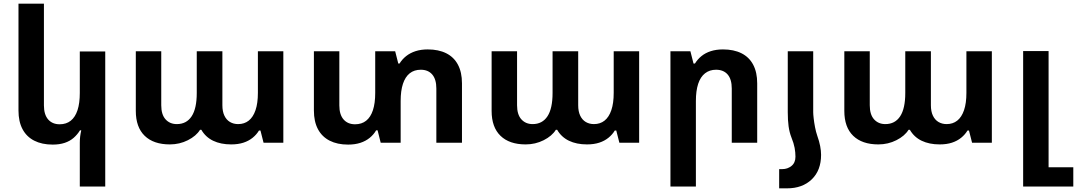

<svg xmlns="http://www.w3.org/2000/svg" viewBox="-20 -780 5884 1049"><path d="M555 239H416V-1Q416 -18 418 -34.5Q420 -51 424 -68H417Q403 -45 382.5 -27Q362 -9 333.5 0.5Q305 10 268 10Q209 10 167 -11.5Q125 -33 103 -74.5Q81 -116 81 -176V-760H220V-204Q220 -154 243 -127.5Q266 -101 306 -101Q342 -101 366.5 -120.5Q391 -140 403.5 -178Q416 -216 416 -272V-499H555Z M908 9Q819 9 770.5 -38Q722 -85 722 -174V-500H861V-205Q861 -154 884.5 -128Q908 -102 946 -102Q999 -102 1027 -144.5Q1055 -187 1055 -272V-500H1195V-205Q1195 -171 1206 -148Q1217 -125 1236.5 -113.5Q1256 -102 1281 -102Q1315 -102 1339 -121Q1363 -140 1376 -178Q1389 -216 1389 -272V-500H1528V0H1420L1403 -67H1395Q1382 -45 1360.5 -27.5Q1339 -10 1310 -0.5Q1281 9 1243 9Q1186 9 1144.5 -11Q1103 -31 1080 -71H1073Q1052 -37 1006.5 -14Q961 9 908 9Z M2317 -510Q2376 -510 2418 -489Q2460 -468 2482 -426.5Q2504 -385 2504 -325V0H2364V-296Q2364 -347 2341.5 -373Q2319 -399 2279 -399Q2243 -399 2218.5 -379.5Q2194 -360 2181.5 -322Q2169 -284 2169 -228V0H2060L2043 -68H2035Q2022 -45 2000 -27Q1978 -9 1948.5 0.5Q1919 10 1882 10Q1823 10 1781 -11.5Q1739 -33 1717 -74.5Q1695 -116 1695 -176V-500H1834V-204Q1834 -154 1857 -127.5Q1880 -101 1920 -101Q1956 -101 1980.5 -120.5Q2005 -140 2017.5 -178Q2030 -216 2030 -272V-500H2139L2156 -433H2163Q2177 -456 2199 -473.5Q2221 -491 2250.5 -500.5Q2280 -510 2317 -510Z M2852 9Q2763 9 2714.5 -38Q2666 -85 2666 -174V-500H2805V-205Q2805 -154 2828.5 -128Q2852 -102 2890 -102Q2943 -102 2971 -144.5Q2999 -187 2999 -272V-500H3139V-205Q3139 -171 3150 -148Q3161 -125 3180.5 -113.5Q3200 -102 3225 -102Q3259 -102 3283 -121Q3307 -140 3320 -178Q3333 -216 3333 -272V-500H3472V0H3364L3347 -67H3339Q3326 -45 3304.5 -27.5Q3283 -10 3254 -0.5Q3225 9 3187 9Q3130 9 3088.5 -11Q3047 -31 3024 -71H3017Q2996 -37 2950.5 -14Q2905 9 2852 9Z M3643 239V-500H3752L3769 -433H3777Q3791 -456 3812.5 -473.5Q3834 -491 3863.5 -500.5Q3893 -510 3930 -510Q3989 -510 4031 -489Q4073 -468 4095 -426.5Q4117 -385 4117 -325V0H3978V-296Q3978 -347 3955.5 -373Q3933 -399 3892 -399Q3857 -399 3832 -379.5Q3807 -360 3794.5 -322Q3782 -284 3782 -228V239Z M4284 -167V-500H4423V-167ZM4284 -167H4423Q4423 -156 4425.5 -133.5Q4428 -111 4433 -85Q4438 -59 4445 -39Q4456 -8 4461 18Q4466 44 4466 66Q4466 151 4415 200Q4364 249 4280 249H4237V144H4254Q4283 144 4304.5 126.5Q4326 109 4326 76Q4326 53 4321.5 28Q4317 3 4304 -29Q4293 -57 4288.5 -90Q4284 -123 4284 -167Z M4779 9Q4690 9 4641.5 -38Q4593 -85 4593 -174V-500H4732V-205Q4732 -154 4755.5 -128Q4779 -102 4817 -102Q4870 -102 4898 -144.5Q4926 -187 4926 -272V-500H5066V-205Q5066 -171 5077 -148Q5088 -125 5107.5 -113.5Q5127 -102 5152 -102Q5186 -102 5210 -121Q5234 -140 5247 -178Q5260 -216 5260 -272V-500H5399V0H5291L5274 -67H5266Q5253 -45 5231.5 -27.5Q5210 -10 5181 -0.5Q5152 9 5114 9Q5057 9 5015.5 -11Q4974 -31 4951 -71H4944Q4923 -37 4877.5 -14Q4832 9 4779 9Z M5570 239V-501H5709V134H5844V239Z"/></svg>

Font: Noto Sans Armenian
Style: Regular
Weight: 400
Designer: Monotype Design Team
Foundry: Monotype Imaging Inc.
Version: Version 2.007